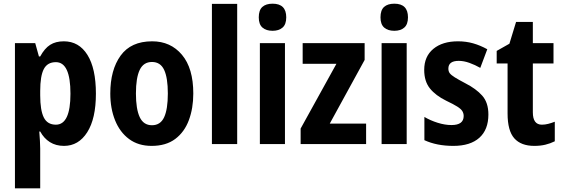

<svg xmlns="http://www.w3.org/2000/svg" viewBox="-20 -781 3047 1041"><path d="M326 -557Q408 -557 454 -483.5Q500 -410 500 -273Q500 -138 453 -64Q406 10 327 10Q283 10 250.5 -10.5Q218 -31 198 -68H193Q195 -41 196.5 -17.5Q198 6 198 24V240H61V-547H171L191 -475H198Q222 -519 252 -538Q282 -557 326 -557ZM283 -444Q237 -444 217.5 -406.5Q198 -369 198 -288V-264Q198 -183 217.5 -144Q237 -105 283 -105Q362 -105 362 -273Q362 -444 283 -444Z M1028 -274Q1028 -194 1004 -129.5Q980 -65 930 -27.5Q880 10 802 10Q730 10 680 -27Q630 -64 604 -128.5Q578 -193 578 -274Q578 -402 634 -479.5Q690 -557 805 -557Q905 -557 966.5 -484Q1028 -411 1028 -274ZM717 -274Q717 -190 737.5 -146Q758 -102 804 -102Q850 -102 870 -145.5Q890 -189 890 -274Q890 -359 870 -402Q850 -445 804 -445Q758 -445 737.5 -402Q717 -359 717 -274Z M1266 0H1129V-760H1266Z M1458 -761Q1532 -761 1532 -687Q1532 -649 1512 -631.5Q1492 -614 1458 -614Q1423 -614 1403 -631.5Q1383 -649 1383 -687Q1383 -726 1402.5 -743.5Q1422 -761 1458 -761ZM1525 -547V0H1389V-547Z M1965 0H1610V-84L1804 -435H1621V-547H1957V-456L1768 -111H1965Z M2118 -761Q2192 -761 2192 -687Q2192 -649 2172 -631.5Q2152 -614 2118 -614Q2083 -614 2063 -631.5Q2043 -649 2043 -687Q2043 -726 2062.5 -743.5Q2082 -761 2118 -761ZM2185 -547V0H2049V-547Z M2628 -160Q2628 -78 2579 -34Q2530 10 2438 10Q2348 10 2281 -21V-147Q2313 -128 2352.5 -115.5Q2392 -103 2428 -103Q2494 -103 2494 -152Q2494 -166 2487 -178Q2480 -190 2459.5 -203Q2439 -216 2399 -235Q2342 -263 2311 -301.5Q2280 -340 2280 -402Q2280 -475 2329.5 -516Q2379 -557 2463 -557Q2507 -557 2545.5 -546Q2584 -535 2622 -514L2584 -413Q2556 -429 2525.5 -440Q2495 -451 2467 -451Q2411 -451 2411 -409Q2411 -394 2418.5 -384Q2426 -374 2446 -361.5Q2466 -349 2504 -329Q2561 -300 2594.5 -262.5Q2628 -225 2628 -160Z M2918 -105Q2935 -105 2952.5 -109.5Q2970 -114 2988 -121V-15Q2964 -3 2937 3.5Q2910 10 2877 10Q2805 10 2768.5 -31Q2732 -72 2732 -166V-437H2673V-505L2742 -544L2778 -662H2869V-547H2981V-437H2869V-172Q2869 -105 2918 -105Z"/></svg>

Font: Noto Sans Myanmar UI Condensed
Style: Bold
Weight: 700
Width: 3
Designer: Monotype Design Team
Foundry: Monotype Imaging Inc.
Version: Version 2.103; ttfautohint (v1.8.4.7-5d5b)